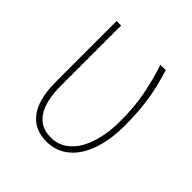

<svg xmlns="http://www.w3.org/2000/svg" viewBox="-151 -642 765 765"><g transform="rotate(45 232.0 -259.0)"><path d="M78.1 -528.3H103.5V-187Q103.5 -140.6 112.1 -107.9Q120.6 -75.2 136 -54.4Q151.4 -33.7 172.4 -24.2Q193.4 -14.6 218.3 -14.6Q258.8 -14.6 287.6 -34.7Q316.4 -54.7 334.7 -88.6Q353 -122.6 361.8 -165.3Q370.6 -208 370.6 -253.4Q371.6 -333.5 357.9 -402.6Q344.2 -471.7 324.7 -528.3H355Q365.2 -495.1 374.5 -457.3Q383.8 -419.4 389.9 -370.1Q396 -320.8 396 -253.9Q396 -196.8 384.5 -148.7Q373 -100.6 350.6 -65.2Q328.1 -29.8 295.2 -10.3Q262.2 9.3 218.8 9.3Q187.5 9.3 161.6 -2Q135.7 -13.2 116.9 -36.6Q98.1 -60.1 88.1 -97.7Q78.1 -135.3 78.1 -188Z"/></g></svg>

Font: Roboto Condensed Thin
Style: Regular
Weight: 250
Width: 3
Designer: Christian Robertson
Foundry: Google
Version: Version 3.009; 2024